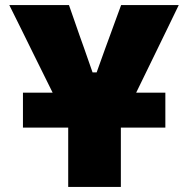

<svg xmlns="http://www.w3.org/2000/svg" viewBox="-20 -733 738 753"><path d="M70 -232.5V-369.5H186.5L109.5 -525Q86.5 -572 65.2 -615Q44 -658 16.5 -713H250.5Q264 -675 273.2 -648Q282.5 -621 291 -596.8Q299.5 -572.5 310 -543.5L343 -449H359L392 -541Q403.5 -571.5 412.5 -596.8Q421.5 -622 431.5 -649Q441.5 -676 455 -713H681Q658 -665.5 635 -618Q612 -570.5 590 -525.5L514 -369.5H628.5V-232.5H454V0H247.5V-232.5Z"/></svg>

Font: Commissioner ExtraBold
Style: Regular
Weight: 800
Designer: Kostas Bartsokas
Foundry: Kostas Bartsokas
Version: Version 1.000; ttfautohint (v1.8.3)